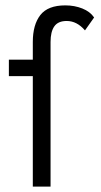

<svg xmlns="http://www.w3.org/2000/svg" viewBox="-20 -694 374 714"><path d="M102 0V-411H13V-472H102V-538Q102 -602 130 -638Q158 -674 223 -674Q257 -674 286 -662.5Q315 -651 330 -629L296 -581Q266 -616 228 -616Q196 -616 182 -596Q168 -576 168 -538V0Z"/></svg>

Font: Lil Grotesk
Style: Regular
Weight: 400
Designer: Bastien Sozeau
Foundry: NBR — Bastien Sozeau
Version: Version 4.002; ttfautohint (v1.8.4.7-5d5b)